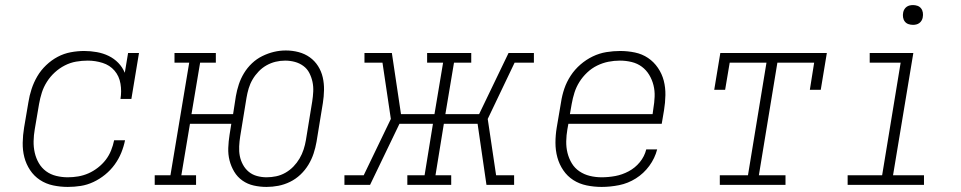

<svg xmlns="http://www.w3.org/2000/svg" viewBox="-20 -729 3790 757"><path d="M247 8Q218 8 189.5 2Q161 -4 137.5 -19.5Q114 -35 98.5 -58.5Q83 -82 76 -109Q69 -136 69.5 -166Q70 -196 75 -226L92 -326Q96 -352 104.5 -378Q113 -404 127 -428Q141 -452 162 -472Q183 -492 207.5 -505Q232 -518 259 -523Q286 -528 312 -528Q337 -528 362 -523.5Q387 -519 408.5 -508.5Q430 -498 446.5 -481Q463 -464 472 -442L485 -520H528L498 -339H455Q460 -369 455 -399Q450 -429 431.5 -450.5Q413 -472 384.5 -481Q356 -490 326 -490Q303 -490 280 -486Q257 -482 235.5 -471Q214 -460 196 -443.5Q178 -427 165 -406.5Q152 -386 145 -364Q138 -342 134 -319L117 -219Q113 -196 112.5 -172.5Q112 -149 117 -127Q122 -105 133 -86Q144 -67 161.5 -54Q179 -41 201.5 -35.5Q224 -30 247 -30Q268 -30 288.5 -33.5Q309 -37 328.5 -45.5Q348 -54 366 -68Q384 -82 397 -99Q410 -116 418 -136Q426 -156 430 -176H473Q468 -151 458 -126.5Q448 -102 432 -80Q416 -58 394.5 -40.5Q373 -23 348.5 -11.5Q324 0 298.5 4Q273 8 247 8Z M1031 8Q1005 8 980.5 2.5Q956 -3 936 -17Q916 -31 903.5 -52Q891 -73 885 -96.5Q879 -120 880 -146Q881 -172 885 -197L892 -241H729L695 -38H753V0H590V-38H652L726 -482H668V-520H831V-482H769L735 -279H899L910 -350Q914 -373 921.5 -396Q929 -419 942 -440.5Q955 -462 973.5 -479.5Q992 -497 1014.5 -508Q1037 -519 1060 -524.5Q1083 -530 1107 -530Q1133 -530 1157.5 -523.5Q1182 -517 1201.5 -503Q1221 -489 1234 -468.5Q1247 -448 1252.5 -424Q1258 -400 1257.5 -374Q1257 -348 1253 -323L1228 -170Q1224 -147 1216.5 -124Q1209 -101 1196 -79.5Q1183 -58 1164.5 -40.5Q1146 -23 1123.5 -12Q1101 -1 1077.5 3.5Q1054 8 1031 8ZM1031 -30Q1050 -30 1069 -34Q1088 -38 1105.5 -48Q1123 -58 1137 -72.5Q1151 -87 1161 -104Q1171 -121 1177 -139.5Q1183 -158 1186 -176L1211 -329Q1214 -348 1215 -368Q1216 -388 1212 -406.5Q1208 -425 1199.5 -441.5Q1191 -458 1176 -469Q1161 -480 1142.5 -485Q1124 -490 1104 -490Q1085 -490 1066.5 -485.5Q1048 -481 1031 -471.5Q1014 -462 1000 -447.5Q986 -433 976 -416Q966 -399 960.5 -380.5Q955 -362 952 -344L927 -191Q924 -172 923 -152Q922 -132 925.5 -114Q929 -96 938 -79.5Q947 -63 961 -51.5Q975 -40 993.5 -35Q1012 -30 1031 -30Z M1338 0V-38H1414L1521 -260L1488 -482H1417V-520H1525L1561 -279H1693L1727 -482H1664V-520H1838V-482H1770L1736 -279H1869L1985 -520H2085V-482H2009L1903 -260L1936 -38H2007V0H1898L1863 -241H1730L1697 -38H1759V0H1586V-38H1654L1687 -241H1555L1439 0Z M2352 8Q2322 8 2293 2Q2264 -4 2240.5 -19Q2217 -34 2201 -57.5Q2185 -81 2177.5 -108.5Q2170 -136 2170 -166Q2170 -196 2175 -226L2192 -326Q2196 -353 2205 -379.5Q2214 -406 2230 -430.5Q2246 -455 2268.5 -474.5Q2291 -494 2317 -506.5Q2343 -519 2370.5 -523.5Q2398 -528 2425 -528Q2455 -528 2483.5 -522Q2512 -516 2535 -500.5Q2558 -485 2574 -461.5Q2590 -438 2597 -411Q2604 -384 2603.5 -354Q2603 -324 2598 -294L2589 -241H2221L2217 -219Q2213 -196 2212.5 -172Q2212 -148 2217.5 -126Q2223 -104 2234.5 -85Q2246 -66 2264.5 -53.5Q2283 -41 2305.5 -35.5Q2328 -30 2352 -30Q2379 -30 2406 -35Q2433 -40 2458.5 -53.5Q2484 -67 2502.5 -89.5Q2521 -112 2528 -140H2571Q2562 -105 2540 -75Q2518 -45 2487 -25.5Q2456 -6 2421 1Q2386 8 2352 8ZM2553 -279 2556 -301Q2560 -324 2561 -347.5Q2562 -371 2556.5 -393Q2551 -415 2539.5 -434Q2528 -453 2510.5 -466Q2493 -479 2470.5 -484.5Q2448 -490 2424 -490Q2401 -490 2378.5 -485.5Q2356 -481 2334.5 -470.5Q2313 -460 2295 -443Q2277 -426 2264.5 -406Q2252 -386 2245 -364Q2238 -342 2234 -319L2227 -279Z M2818 0V-38H2929L3002 -482H2857L2839 -375H2796L2820 -520H3240L3216 -375H3173L3190 -482H3045L2972 -38H3077V0Z M3322 0V-38H3458L3531 -482H3409V-520H3581L3501 -38H3623V0ZM3580 -631Q3570 -631 3561.5 -634Q3553 -637 3547.5 -644Q3542 -651 3540.5 -660.5Q3539 -670 3541 -680Q3542 -686 3545.5 -692Q3549 -698 3554.5 -702Q3560 -706 3566.5 -707.5Q3573 -709 3580 -709Q3589 -709 3597.5 -706Q3606 -703 3611.5 -696Q3617 -689 3618.5 -679.5Q3620 -670 3618 -660Q3617 -654 3613.5 -648Q3610 -642 3604.5 -638Q3599 -634 3592.5 -632.5Q3586 -631 3580 -631Z"/></svg>

Font: Iosevka Etoile XLtObl
Style: Regular
Weight: 200
Italic angle: -9°
Designer: Belleve Invis
Foundry: Belleve Invis
Version: Version 15.5.2; ttfautohint (v1.8.4)